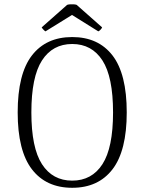

<svg xmlns="http://www.w3.org/2000/svg" viewBox="-20 -879 686 912"><path d="M323 13Q199 13 131.5 -75Q64 -163 64 -345Q64 -528 131.5 -615.5Q199 -703 323 -703Q447 -703 514.5 -615.5Q582 -528 582 -345Q582 -163 514.5 -75Q447 13 323 13ZM323 -21Q416 -21 466.5 -99Q517 -177 517 -345Q517 -514 466.5 -592Q416 -670 323 -670Q230 -670 179.5 -592Q129 -514 129 -345Q129 -177 179.5 -99Q230 -21 323 -21ZM344 -856 465 -749Q464 -745 458 -738.5Q452 -732 447 -730L322 -808L196 -730Q192 -732 186 -738.5Q180 -745 178 -749L299 -856Q305 -858 313.5 -858.5Q322 -859 330 -858.5Q338 -858 344 -856Z"/></svg>

Font: Arima Light
Style: Regular
Weight: 300
Designer: Joana Correia and Natanael Gama
Foundry: NDISCOVER
Version: Version 1.101;gftools[0.9.23]